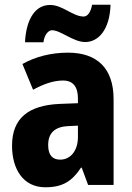

<svg xmlns="http://www.w3.org/2000/svg" viewBox="-20 -783 560 813"><path d="M86 -604H164C168 -639 187 -655 200 -655C237 -655 290 -605 341 -605C397 -605 445 -658 448 -763H370C364 -731 351 -713 334 -713C289 -713 245 -762 192 -762C118 -762 89 -681 86 -604ZM268 -560C196 -560 130 -543 75 -512L120 -403C168 -429 208 -442 247 -442C289 -442 310 -416 310 -366V-346L232 -343C101 -337 31 -283 31 -166C31 -67 78 10 172 10C246 10 285 -16 323 -73H326L353 0H461V-363C461 -495 390 -560 268 -560ZM271 -249 310 -251V-203C310 -144 278 -107 235 -107C203 -107 184 -125 184 -169C184 -218 210 -247 271 -249Z"/></svg>

Font: Noto Sans Gujarati Condensed ExtraBold
Style: Regular
Weight: 800
Width: 3
Designer: Jelle Bosma - Monotype Design Team, Universal Thirst
Foundry: Monotype Imaging Inc.
Version: Version 2.106